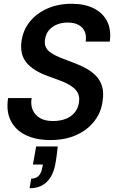

<svg xmlns="http://www.w3.org/2000/svg" viewBox="-20 -732 606 1020"><path d="M247 12Q171 12 116.5 -14.5Q62 -41 37 -91Q12 -141 23 -211H148Q142 -176 153.5 -148.5Q165 -121 192 -105Q219 -89 261 -89Q299 -89 329 -100.5Q359 -112 377.5 -135Q396 -158 400 -192Q403 -215 395.5 -233Q388 -251 372 -264.5Q356 -278 334 -289Q312 -300 286 -309Q260 -318 234 -328Q156 -356 120.5 -399.5Q85 -443 94 -511Q102 -572 138.5 -617Q175 -662 232.5 -687Q290 -712 361 -712Q430 -712 478.5 -687.5Q527 -663 549.5 -618Q572 -573 563 -511H435Q440 -541 430.5 -563.5Q421 -586 398.5 -599Q376 -612 342 -612Q311 -613 284.5 -602.5Q258 -592 240.5 -572Q223 -552 219 -521Q216 -500 222 -485Q228 -470 241.5 -458.5Q255 -447 274.5 -437.5Q294 -428 319 -418.5Q344 -409 373 -398Q408 -385 438.5 -368Q469 -351 491 -328Q513 -305 522.5 -272.5Q532 -240 525 -195Q518 -137 482.5 -90Q447 -43 387.5 -15.5Q328 12 247 12ZM137 268 146 217Q171 217 185.5 202Q200 187 205 157L208 142H155L172 46H287Q284 70 281 94.5Q278 119 273 144Q262 202 228 235Q194 268 137 268Z"/></svg>

Font: DM Sans 36pt SemiBold
Style: Italic
Weight: 600
Italic angle: -10°
Designer: Colophon Foundry, Jonny Pinhorn
Foundry: Colophon Foundry
Version: Version 4.004;gftools[0.9.30]